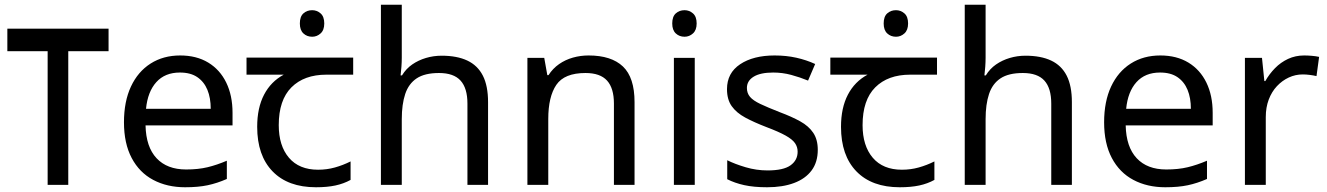

<svg xmlns="http://www.w3.org/2000/svg" viewBox="-20 -780 5600 810"><path d="M438 -659V-564H268V0H181V-564H11V-659Z M740 -546Q809 -546 858.5 -516Q908 -486 934.5 -431.5Q961 -377 961 -304V-251H594Q596 -160 640.5 -112.5Q685 -65 765 -65Q816 -65 855.5 -74.5Q895 -84 937 -102V-25Q896 -7 856 1.5Q816 10 761 10Q685 10 626.5 -21Q568 -52 535.5 -113.5Q503 -175 503 -264Q503 -352 532.5 -415Q562 -478 615.5 -512Q669 -546 740 -546ZM739 -474Q676 -474 639.5 -433.5Q603 -393 596 -321H869Q869 -367 855 -401Q841 -435 812.5 -454.5Q784 -474 739 -474Z M1297 -737Q1317 -737 1332.5 -723.5Q1348 -710 1348 -681Q1348 -653 1332.5 -639Q1317 -625 1297 -625Q1275 -625 1260 -639Q1245 -653 1245 -681Q1245 -710 1260 -723.5Q1275 -737 1297 -737ZM1313 10Q1195 10 1130 -57Q1065 -124 1065 -245Q1065 -325 1094 -380.5Q1123 -436 1177 -465H1020V-537H1470V-465H1357Q1263 -465 1209.5 -411.5Q1156 -358 1156 -252Q1156 -165 1199 -114.5Q1242 -64 1322 -64Q1359 -64 1393 -73.5Q1427 -83 1459 -99V-21Q1430 -5 1395 2.5Q1360 10 1313 10Z M1675 -537Q1675 -518 1673.5 -498Q1672 -478 1670 -462H1676Q1693 -490 1719 -508Q1745 -526 1777 -535.5Q1809 -545 1843 -545Q1908 -545 1951.5 -524.5Q1995 -504 2017 -461Q2039 -418 2039 -349V0H1952V-343Q1952 -408 1923 -440Q1894 -472 1832 -472Q1772 -472 1738 -449.5Q1704 -427 1689.5 -383.5Q1675 -340 1675 -277V0H1587V-760H1675Z M2463 -546Q2559 -546 2608 -499.5Q2657 -453 2657 -349V0H2570V-343Q2570 -408 2541 -440Q2512 -472 2450 -472Q2361 -472 2327 -422Q2293 -372 2293 -278V0H2205V-536H2276L2289 -463H2294Q2312 -491 2338.5 -509.5Q2365 -528 2397 -537Q2429 -546 2463 -546Z M2911 -536V0H2823V-536ZM2868 -737Q2888 -737 2903.5 -723.5Q2919 -710 2919 -681Q2919 -653 2903.5 -639Q2888 -625 2868 -625Q2846 -625 2831 -639Q2816 -653 2816 -681Q2816 -710 2831 -723.5Q2846 -737 2868 -737Z M3430 -148Q3430 -96 3404 -61Q3378 -26 3330 -8Q3282 10 3216 10Q3160 10 3119.5 1Q3079 -8 3048 -24V-104Q3080 -88 3125.5 -74.5Q3171 -61 3218 -61Q3285 -61 3315 -82.5Q3345 -104 3345 -140Q3345 -160 3334 -176Q3323 -192 3294.5 -208Q3266 -224 3213 -244Q3161 -264 3124 -284Q3087 -304 3067 -332Q3047 -360 3047 -404Q3047 -472 3102.5 -509Q3158 -546 3248 -546Q3297 -546 3339.5 -536.5Q3382 -527 3419 -510L3389 -440Q3355 -454 3318 -464Q3281 -474 3242 -474Q3188 -474 3159.5 -456.5Q3131 -439 3131 -409Q3131 -387 3144 -371.5Q3157 -356 3187.5 -341.5Q3218 -327 3269 -307Q3320 -288 3356 -268Q3392 -248 3411 -219.5Q3430 -191 3430 -148Z M3760 -737Q3780 -737 3795.5 -723.5Q3811 -710 3811 -681Q3811 -653 3795.5 -639Q3780 -625 3760 -625Q3738 -625 3723 -639Q3708 -653 3708 -681Q3708 -710 3723 -723.5Q3738 -737 3760 -737ZM3776 10Q3658 10 3593 -57Q3528 -124 3528 -245Q3528 -325 3557 -380.5Q3586 -436 3640 -465H3483V-537H3933V-465H3820Q3726 -465 3672.5 -411.5Q3619 -358 3619 -252Q3619 -165 3662 -114.5Q3705 -64 3785 -64Q3822 -64 3856 -73.5Q3890 -83 3922 -99V-21Q3893 -5 3858 2.5Q3823 10 3776 10Z M4138 -537Q4138 -518 4136.5 -498Q4135 -478 4133 -462H4139Q4156 -490 4182 -508Q4208 -526 4240 -535.5Q4272 -545 4306 -545Q4371 -545 4414.5 -524.5Q4458 -504 4480 -461Q4502 -418 4502 -349V0H4415V-343Q4415 -408 4386 -440Q4357 -472 4295 -472Q4235 -472 4201 -449.5Q4167 -427 4152.5 -383.5Q4138 -340 4138 -277V0H4050V-760H4138Z M4875 -546Q4944 -546 4993.5 -516Q5043 -486 5069.5 -431.5Q5096 -377 5096 -304V-251H4729Q4731 -160 4775.5 -112.5Q4820 -65 4900 -65Q4951 -65 4990.5 -74.5Q5030 -84 5072 -102V-25Q5031 -7 4991 1.5Q4951 10 4896 10Q4820 10 4761.5 -21Q4703 -52 4670.5 -113.5Q4638 -175 4638 -264Q4638 -352 4667.5 -415Q4697 -478 4750.5 -512Q4804 -546 4875 -546ZM4874 -474Q4811 -474 4774.5 -433.5Q4738 -393 4731 -321H5004Q5004 -367 4990 -401Q4976 -435 4947.5 -454.5Q4919 -474 4874 -474Z M5482 -546Q5497 -546 5514.5 -544.5Q5532 -543 5545 -540L5534 -459Q5521 -462 5505.5 -464Q5490 -466 5476 -466Q5445 -466 5417 -453Q5389 -440 5367 -416.5Q5345 -393 5332.5 -360Q5320 -327 5320 -286V0H5232V-536H5304L5314 -438H5318Q5335 -468 5359 -492.5Q5383 -517 5414 -531.5Q5445 -546 5482 -546Z"/></svg>

Font: ubangla05
Style: Book
Weight: 400
Designer: Jelle Bosma - Monotype Design Team
Foundry: Monotype Imaging Inc.
Version: Version 2.003